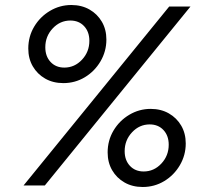

<svg xmlns="http://www.w3.org/2000/svg" viewBox="-20 -741 810 767"><path d="M74 0 656 -715H741L159 0ZM161 -552Q161 -516 182 -493.5Q203 -471 237 -471Q278 -471 307.5 -502.5Q337 -534 337 -578Q337 -614 316 -636.5Q295 -659 261 -659Q220 -659 190.5 -627.5Q161 -596 161 -552ZM93 -547Q93 -595 116.5 -634.5Q140 -674 179.5 -697.5Q219 -721 265 -721Q306 -721 337.5 -703Q369 -685 387 -654Q405 -623 405 -583Q405 -536 381.5 -496Q358 -456 319 -432.5Q280 -409 233 -409Q192 -409 160.5 -427Q129 -445 111 -476Q93 -507 93 -547ZM478 -137Q478 -101 499 -78.5Q520 -56 554 -56Q595 -56 624.5 -87.5Q654 -119 654 -163Q654 -199 633 -221.5Q612 -244 578 -244Q537 -244 507.5 -212.5Q478 -181 478 -137ZM410 -132Q410 -180 433.5 -219.5Q457 -259 496.5 -282.5Q536 -306 582 -306Q623 -306 654.5 -288Q686 -270 704 -239Q722 -208 722 -168Q722 -121 698.5 -81Q675 -41 636 -17.5Q597 6 550 6Q509 6 477.5 -12Q446 -30 428 -61Q410 -92 410 -132Z"/></svg>

Font: Wix Madefor Text
Style: Italic
Weight: 400
Italic angle: -12°
Designer: Dalton Maag Ltd
Foundry: Dalton Maag Ltd
Version: Version 3.100